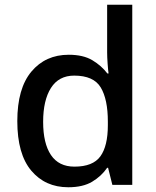

<svg xmlns="http://www.w3.org/2000/svg" viewBox="-20 -780 660 810"><path d="M268 10Q171 10 112 -60Q53 -130 53 -269Q53 -407 112.5 -478Q172 -549 270 -549Q331 -549 369.5 -526Q408 -503 433 -470H438Q436 -484 434 -511.5Q432 -539 432 -558V-760H538V0H454L436 -72H432Q408 -37 369 -13.5Q330 10 268 10ZM294 -77Q372 -77 403.5 -120.5Q435 -164 435 -252V-267Q435 -361 405 -411Q375 -461 293 -461Q228 -461 195 -409Q162 -357 162 -266Q162 -175 195 -126Q228 -77 294 -77Z"/></svg>

Font: Noto Sans Meetei Mayek Medium
Style: Regular
Weight: 500
Designer: Monotype Design Team and Neelakash Kshetrimayum
Foundry: Monotype Imaging Inc.
Version: Version 2.002; ttfautohint (v1.8.4.7-5d5b)